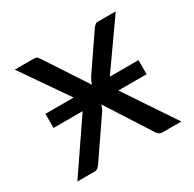

<svg xmlns="http://www.w3.org/2000/svg" viewBox="-119 -633 768 759"><g transform="rotate(-30 265.5 -253.5)"><path d="M502.9 0Q481.4 0 418 0Q406.2 0 400.4 -5.9Q393.6 -11.7 389.6 -18.6Q347.7 -85 262.7 -216.8Q260.7 -210 257.8 -203.1Q255.9 -196.3 252 -191.4Q212.9 -133.8 133.8 -18.6Q128.9 -11.7 123 -5.9Q117.2 0 107.4 0Q81.1 0 28.3 0Q67.4 -57.6 185.5 -230.5Q152.3 -230.5 52.7 -230.5Q52.7 -247.1 52.7 -294.9Q85 -294.9 181.6 -294.9Q144.5 -347.7 35.2 -506.8Q56.6 -506.8 120.1 -506.8Q131.8 -506.8 136.7 -502.9Q140.6 -499 144.5 -493.2Q186.5 -429.7 269.5 -302.7Q274.4 -317.4 282.2 -331.1Q318.4 -384.8 391.6 -491.2Q396.5 -498 401.4 -502Q406.2 -506.8 414.1 -506.8Q441.4 -506.8 496.1 -506.8Q459 -454.1 346.7 -294.9Q379.9 -294.9 477.5 -294.9Q477.5 -279.3 477.5 -230.5Q445.3 -230.5 348.6 -230.5Q386.7 -172.9 502.9 0Z"/></g></svg>

Font: Lato
Style: Regular
Weight: 400
Designer: Lukasz Dziedzic with Adam Twardoch and Botio Nikoltchev
Version: Version 2.015; 2015-08-06; http://www.latofonts.com/